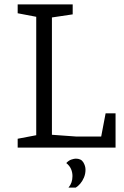

<svg xmlns="http://www.w3.org/2000/svg" viewBox="-20 -668 563 869"><path d="M60 0V-40L144 -56V-592L60 -608V-648H309V-603L215 -589V-58L326 -50H438L458 -155H503V0ZM290 181Q308 160 308 129Q308 112 301.5 97Q295 82 280 70Q291 58 303.5 54Q316 50 323 50Q347 50 357 66.5Q367 83 367 100Q367 119 360 135.5Q353 152 343 163.5Q333 175 323 181Z"/></svg>

Font: Faustina Light
Style: Regular
Weight: 300
Designer: Alfonso Garcia
Foundry: http://www.omnibus-type.com
Version: Version 1.200